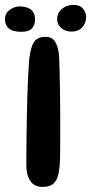

<svg xmlns="http://www.w3.org/2000/svg" viewBox="-54 -740 364 767"><path d="M116 6.7Q82.8 6.7 67 -17.3Q51.2 -41.3 51.2 -79.3Q51.2 -95.6 51.3 -124.5Q51.4 -153.4 52 -190.9Q52.5 -228.5 53.2 -270.5Q53.9 -312.5 55.2 -354.9Q56.4 -397.4 58.4 -435.9Q60.3 -474.4 62.8 -504.7Q68.6 -553.1 82.5 -573Q96.4 -592.9 128.2 -592.9Q154.6 -592.9 166.7 -572.6Q178.7 -552.3 181.9 -517.5Q183 -496.1 183.9 -463.6Q184.9 -431.2 185.4 -392.5Q185.9 -353.8 186.3 -313.7Q186.7 -273.6 186.7 -236.2Q186.6 -198.9 186.5 -168.6Q186.4 -138.2 186.1 -120.2Q185.8 -72.9 179.4 -45.1Q173.1 -17.3 158.2 -5.3Q143.2 6.7 116 6.7ZM31.9 -612.9Q-4 -612.9 -19.1 -626.7Q-34.2 -640.4 -34.2 -661.4Q-34.2 -686.6 -15.2 -700.5Q3.9 -714.4 24.1 -714.4Q40.2 -714.4 54.5 -709.7Q68.8 -705.1 77.4 -693.5Q86.1 -682 86.1 -661.1Q86.1 -640.9 73.8 -626.9Q61.4 -612.9 31.9 -612.9ZM232.7 -613.8Q207.2 -613.8 190.8 -627.8Q174.2 -641.9 174.2 -662.9Q174.2 -688.2 193.2 -704.3Q212.1 -720.4 239.6 -720.4Q265 -720.4 277.5 -705.5Q290 -690.5 290 -671.3Q290 -647.6 274.2 -630.7Q258.4 -613.8 232.7 -613.8Z"/></svg>

Font: Gluten Thin
Style: Regular
Weight: 100
Designer: Tyler Finck
Foundry: Etcetera Type Company
Version: Version 1.300